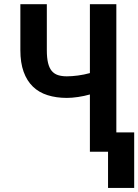

<svg xmlns="http://www.w3.org/2000/svg" viewBox="-20 -731 666 925"><path d="M540.5 -710.9H413.1V-378.9Q385.3 -371.1 355.7 -367.2Q326.2 -363.3 302.2 -363.3Q277.8 -363.3 259.5 -369.1Q241.2 -375 229 -389.6Q217.3 -403.8 211.4 -428.2Q205.6 -452.6 205.6 -489.3V-710.9H78.1V-489.3Q78.1 -428.7 93.8 -385.3Q109.4 -341.8 138.7 -313.5Q167.5 -285.6 209.2 -272.5Q251 -259.3 302.2 -259.3Q326.2 -259.3 356 -263.7Q385.7 -268.1 413.1 -275.9V0H540.5ZM626.5 174.3V-93.3H500.5V174.3Z"/></svg>

Font: Roboto Mono SemiBold
Style: Regular
Weight: 600
Monospace: yes
Designer: Google
Version: Version 3.000